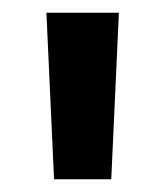

<svg xmlns="http://www.w3.org/2000/svg" viewBox="-20 -716 260 302"><path d="M53 -696H167L155 -434H65Z"/></svg>

Font: Amiko SemiBold
Style: Regular
Weight: 600
Designer: Pablo Impallari, Rodrigo Fuenzalida, Andres Torresi
Foundry: Impallari Type
Version: Version 1.001; ttfautohint (v1.3)